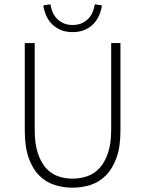

<svg xmlns="http://www.w3.org/2000/svg" viewBox="-20 -859 674 891"><path d="M316 12Q274 12 234 -0.5Q194 -13 163 -43.5Q132 -74 113.5 -125Q95 -176 95 -253V-659H141V-258Q141 -192 155.5 -148.5Q170 -105 194 -78.5Q218 -52 249.5 -41Q281 -30 316 -30Q352 -30 384.5 -41Q417 -52 441.5 -78.5Q466 -105 481 -148.5Q496 -192 496 -258V-659H539V-253Q539 -176 520 -125Q501 -74 470 -43.5Q439 -13 399 -0.5Q359 12 316 12ZM317 -710Q284 -710 259.5 -721Q235 -732 218.5 -750Q202 -768 193 -790Q184 -812 181 -834L214 -839Q217 -820 224 -803Q231 -786 244 -772.5Q257 -759 275 -751Q293 -743 317 -743Q341 -743 359 -751Q377 -759 390 -772.5Q403 -786 410 -803Q417 -820 420 -839L453 -834Q450 -812 441 -790Q432 -768 415.5 -750Q399 -732 374.5 -721Q350 -710 317 -710Z"/></svg>

Font: hySource Sans Pro Light
Style: Regular
Weight: 300
Designer: Paul D. Hunt
Foundry: Adobe Systems Incorporated
Version: Version 2.021;PS 2.000;hotconv 1.0.86;makeotf.lib2.5.63406